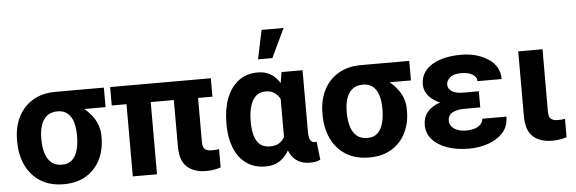

<svg xmlns="http://www.w3.org/2000/svg" viewBox="-50 -944 3346 1115"><g transform="rotate(-5 1623.0 -386.0)"><path d="M32.7 -258.8V-269Q32.7 -343.3 61.5 -401.9Q90.3 -460.4 145.8 -494.4Q201.2 -528.3 280.8 -528.3Q296.9 -520.5 314.5 -492.2Q332 -463.9 375 -451.2Q433.1 -428.2 478 -373.3Q522.9 -318.4 522.9 -249V-238.8Q522.9 -168.9 494.9 -112.5Q466.8 -56.2 413.1 -22.9Q359.4 10.3 281.7 10.3Q201.7 10.3 146 -24.9Q90.3 -60.1 61.5 -120.8Q32.7 -181.6 32.7 -258.8ZM173.8 -269V-258.8Q173.8 -215.8 184.1 -180.7Q194.3 -145.5 218 -124.5Q241.7 -103.5 281.7 -103.5Q318.4 -103.5 340.3 -124.5Q362.3 -145.5 372.1 -180.7Q381.8 -215.8 381.8 -258.8V-269Q381.8 -308.6 372.3 -341.6Q362.8 -374.5 340.6 -394.5Q318.4 -414.5 281.2 -414.5Q242.2 -414.5 218.5 -394.5Q194.8 -374.5 184.3 -341.6Q173.8 -308.6 173.8 -269ZM561.5 -528.3V-414.5H281.2V-528.3Z M1185.1 -528.3V-420.9H598.1V-528.3ZM825.2 -528.3V0H684.1V-528.3ZM960 -528.3H1101.6L1101.1 -165.5Q1101.1 -132.3 1114.5 -121.6Q1127.9 -110.8 1155.3 -110.8Q1168 -110.8 1178.5 -111.8Q1189 -112.8 1196.8 -114.3V-7.3Q1179.2 -1.5 1158.2 2.2Q1137.2 5.9 1111.3 5.9Q1042 5.9 1001 -30.3Q960 -66.4 960 -150.4Z M1252.4 -250.5V-260.7Q1252.4 -341.8 1276.1 -404.3Q1299.8 -466.8 1345.9 -502.4Q1392.1 -538.1 1459 -538.1Q1518.1 -538.1 1556.2 -502.4Q1594.2 -466.8 1615.7 -405.3Q1637.2 -343.7 1646 -266.1V-249Q1637.2 -174.8 1615.7 -116.5Q1594.2 -58.1 1555.9 -24.2Q1517.6 9.8 1458 9.8Q1391.6 9.8 1345.7 -23.4Q1299.8 -56.6 1276.1 -115.5Q1252.4 -174.3 1252.4 -250.5ZM1394 -260.7V-250.5Q1394 -208.5 1403.6 -175.3Q1413.1 -142.1 1434.8 -123Q1456.5 -104 1493.7 -104Q1530.3 -104 1552.7 -121.1Q1575.2 -138.2 1587.2 -168.7Q1599.1 -199.2 1604 -238.8V-273.4Q1600.1 -317.9 1588.1 -351.8Q1576.2 -385.7 1553.5 -405Q1530.8 -424.3 1494.6 -424.3Q1458 -424.3 1435.8 -402.1Q1413.6 -379.9 1403.8 -342.8Q1394 -305.7 1394 -260.7ZM1597.2 -528.3H1719.7V-171.4Q1719.7 -133.8 1729 -120.1Q1738.3 -106.4 1754.9 -106.4Q1758.3 -106.4 1760.7 -106.9Q1763.2 -107.4 1765.1 -107.9L1777.3 -2Q1761.2 5.9 1746.8 8.1Q1732.4 10.3 1715.8 10.3Q1677.2 10.3 1648.7 -5.6Q1620.1 -21.5 1602.3 -54.2Q1584.5 -86.9 1578.6 -138.7V-415ZM1467.8 -613.8 1502.9 -782.2H1631.3L1551.3 -613.8Z M1813 -258.8V-269Q1813 -343.3 1841.8 -401.9Q1870.6 -460.4 1926 -494.4Q1981.4 -528.3 2061 -528.3Q2077.1 -520.5 2094.7 -492.2Q2112.3 -463.9 2155.3 -451.2Q2213.4 -428.2 2258.3 -373.3Q2303.2 -318.4 2303.2 -249V-238.8Q2303.2 -168.9 2275.1 -112.5Q2247.1 -56.2 2193.4 -22.9Q2139.6 10.3 2062 10.3Q1981.9 10.3 1926.3 -24.9Q1870.6 -60.1 1841.8 -120.8Q1813 -181.6 1813 -258.8ZM1954.1 -269V-258.8Q1954.1 -215.8 1964.4 -180.7Q1974.6 -145.5 1998.3 -124.5Q2022 -103.5 2062 -103.5Q2098.6 -103.5 2120.6 -124.5Q2142.6 -145.5 2152.3 -180.7Q2162.1 -215.8 2162.1 -258.8V-269Q2162.1 -308.6 2152.6 -341.6Q2143.1 -374.5 2120.8 -394.5Q2098.6 -414.5 2061.5 -414.5Q2022.5 -414.5 1998.8 -394.5Q1975.1 -374.5 1964.6 -341.6Q1954.1 -308.6 1954.1 -269ZM2341.8 -528.3V-414.5H2061.5V-528.3Z M2608.4 -287.1H2729V-223.1H2637.2Q2592.8 -223.1 2566.4 -208.7Q2540 -194.3 2540 -160.2Q2540 -144 2550.8 -129.6Q2561.5 -115.2 2583 -106Q2604.5 -96.7 2636.7 -96.7Q2684.6 -96.7 2709.7 -114.7Q2734.9 -132.8 2734.9 -156.7H2875.5Q2875.5 -98.6 2841.3 -62Q2807.1 -25.4 2753.9 -7.8Q2700.7 9.8 2644 9.8Q2574.2 9.8 2518.8 -9.3Q2463.4 -28.3 2431.2 -64Q2398.9 -99.6 2398.9 -149.4Q2398.9 -193.4 2424.1 -224.1Q2449.2 -254.9 2496.1 -271Q2543 -287.1 2608.4 -287.1ZM2729 -252H2608.4Q2549.3 -252 2504.2 -269.8Q2459 -287.6 2433.6 -317.6Q2408.2 -347.7 2408.2 -383.8Q2408.2 -433.6 2438.2 -468Q2468.3 -502.4 2521.2 -520Q2574.2 -537.6 2644 -537.6Q2735.4 -537.6 2801.3 -494.9Q2867.2 -452.1 2867.2 -376.5H2726.1Q2726.1 -402.3 2700.7 -416.7Q2675.3 -431.2 2637.2 -431.2Q2590.8 -431.2 2570.1 -412.6Q2549.3 -394 2549.3 -372.6Q2549.3 -355.5 2559.3 -343.3Q2569.3 -331.1 2588.9 -324.2Q2608.4 -317.4 2637.2 -317.4H2729Z M2977 -528.3H3118.7L3118.2 -165.5Q3118.2 -132.3 3131.8 -121.6Q3145.5 -110.8 3172.4 -110.8Q3185.1 -110.8 3195.6 -111.8Q3206.1 -112.8 3213.4 -114.3V-7.3Q3195.8 -1.5 3175 2.2Q3154.3 5.9 3128.4 5.9Q3059.1 5.9 3018.1 -30.3Q2977 -66.4 2977 -150.4Z"/></g></svg>

Font: RobotoDEMO
Style: Regular
Weight: 400
Designer: Christian Robertson
Foundry: Google
Version: Version 2.136